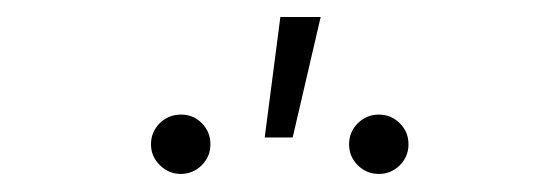

<svg xmlns="http://www.w3.org/2000/svg" viewBox="-20 -856 644 221"><path d="M416 -655.8Q401.9 -655.8 391.8 -665.8Q381.8 -675.8 381.8 -689.9Q381.8 -704.1 391.8 -714.1Q401.9 -724.1 416 -724.1Q430.2 -724.1 440.2 -714.1Q450.2 -704.1 450.2 -689.9Q450.2 -675.8 440.2 -665.8Q430.2 -655.8 416 -655.8ZM188 -655.8Q174.3 -655.8 164.1 -665.8Q153.8 -675.8 153.8 -689.9Q153.8 -704.1 163.8 -714.1Q173.8 -724.1 188.5 -724.1Q202.6 -724.1 212.4 -714.1Q222.2 -704.1 222.2 -689.9Q222.2 -675.8 212.2 -665.8Q202.1 -655.8 188 -655.8ZM284.7 -697.8 302.7 -836.4H349.1L316.9 -697.8Z"/></svg>

Font: Inter 17pt ExtraLight
Style: Regular
Weight: 250
Version: Version 4.001;git-66647c0bb